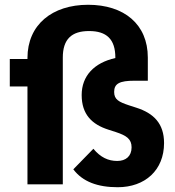

<svg xmlns="http://www.w3.org/2000/svg" viewBox="-20 -772 732 804"><path d="M667 -173C667 -255 623 -298 551 -321L520 -331C478 -345 458 -355 458 -387C458 -422 481 -434 543 -434H599V-531C599 -671 499 -752 349 -752C199 -752 95 -669 95 -529V-525H21V-410H95V0H243V-531C243 -608 280 -642 353 -642C426 -642 463 -608 463 -531V-529C374 -509 322 -454 322 -374C322 -293 365 -251 434 -229L465 -219C511 -204 531 -189 531 -155C531 -118 507 -98 471 -98C433 -98 401 -113 371 -149L287 -63C326 -11 389 12 473 12C587 12 667 -59 667 -173Z"/></svg>

Font: IBM Plex Devanagari
Style: Bold
Weight: 700
Designer: Mike Abbink, Paul van der Laan, Pieter van Rosmalen, Erin McLaughlin
Foundry: Bold Monday
Version: Version 1.0